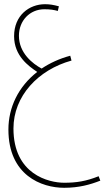

<svg xmlns="http://www.w3.org/2000/svg" viewBox="-20 -499 497 913"><path d="M285 394C355 394 409 379 457 360L449 339C389 363 343 370 285 370C213 370 44 331 44 112C44 -42 161 -167 320 -211L314 -234C262 -220 217 -199 178 -173C135 -196 70 -247 70 -329C70 -401 122 -455 191 -455C219 -455 236 -452 255 -447L260 -469C234 -476 216 -479 194 -479C119 -479 47 -426 47 -327C47 -234 115 -185 157 -157C67 -87 20 12 20 117C20 335 178 394 285 394Z"/></svg>

Font: Noto Sans Arabic ExtCond Thin
Style: Regular
Weight: 100
Width: 2
Designer: Monotype Design Team, Nadine Chahine, Nizar Qandah and Khaled Hosny
Foundry: Monotype Imaging Inc.
Version: Version 2.012